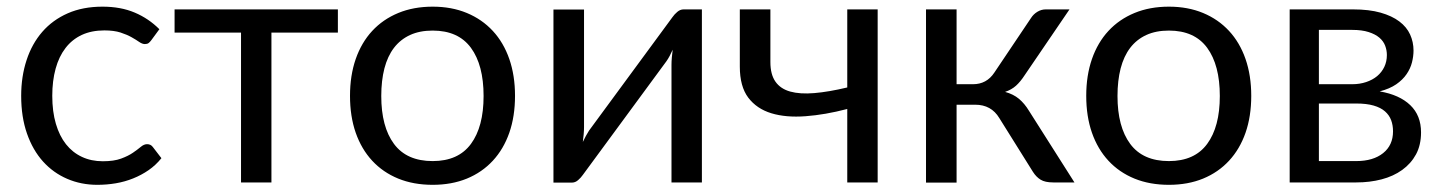

<svg xmlns="http://www.w3.org/2000/svg" viewBox="-20 -534 4221 562"><path d="M423 -416.5Q419 -411 415 -408Q411 -405 404 -405Q396.5 -405 387.5 -411.2Q378.5 -417.5 365.2 -425Q352 -432.5 332.8 -438.8Q313.5 -445 285.5 -445Q248 -445 219.5 -431.8Q191 -418.5 171.8 -393.5Q152.5 -368.5 142.8 -333Q133 -297.5 133 -253.5Q133 -207.5 143.5 -171.8Q154 -136 173.2 -111.8Q192.5 -87.5 219.8 -74.8Q247 -62 281 -62Q313.5 -62 334.5 -69.8Q355.5 -77.5 369.2 -87Q383 -96.5 392.2 -104.2Q401.5 -112 410.5 -112Q421.5 -112 427.5 -103.5L452.5 -71Q436 -50.5 415 -36Q394 -21.5 369.8 -11.8Q345.5 -2 319 2.5Q292.5 7 265 7Q217.5 7 176.8 -10.5Q136 -28 106 -61.2Q76 -94.5 59 -143Q42 -191.5 42 -253.5Q42 -310 57.8 -358Q73.5 -406 103.8 -440.8Q134 -475.5 178.2 -495Q222.5 -514.5 280 -514.5Q333.5 -514.5 374.2 -497.2Q415 -480 446.5 -448.5Z M969 -438.5H774.5V0H685.5V-438.5H491V-506.5H969Z M1246.5 -514.5Q1302 -514.5 1346.5 -496Q1391 -477.5 1422.5 -443.5Q1454 -409.5 1470.8 -361.2Q1487.5 -313 1487.5 -253.5Q1487.5 -193.5 1470.8 -145.5Q1454 -97.5 1422.5 -63.5Q1391 -29.5 1346.5 -11.2Q1302 7 1246.5 7Q1190.5 7 1145.8 -11.2Q1101 -29.5 1069.5 -63.5Q1038 -97.5 1021.2 -145.5Q1004.5 -193.5 1004.5 -253.5Q1004.5 -313 1021.2 -361.2Q1038 -409.5 1069.5 -443.5Q1101 -477.5 1145.8 -496Q1190.5 -514.5 1246.5 -514.5ZM1246.5 -62.5Q1321.5 -62.5 1358.5 -112.8Q1395.5 -163 1395.5 -253Q1395.5 -343.5 1358.5 -394Q1321.5 -444.5 1246.5 -444.5Q1208.5 -444.5 1180.2 -431.5Q1152 -418.5 1133.2 -394Q1114.5 -369.5 1105.2 -333.8Q1096 -298 1096 -253Q1096 -163 1133.2 -112.8Q1170.5 -62.5 1246.5 -62.5Z M2034.5 -506.5V0H1945.5V-344Q1945.5 -354 1946.5 -365.5Q1947.5 -377 1949 -388.5Q1944.5 -378.5 1940 -370Q1935.5 -361.5 1930.5 -354.5L1686 -22Q1680.5 -14 1672.2 -6.8Q1664 0.5 1654 0.5H1600V-506H1689.5V-162Q1689.5 -152.5 1688.5 -141.2Q1687.5 -130 1686 -118.5Q1690.5 -128 1695 -136.2Q1699.5 -144.5 1704 -151.5L1948.5 -484Q1954 -492 1962.5 -499.2Q1971 -506.5 1981 -506.5Z M2549 -506.5V0H2460V-215Q2395 -198 2337.8 -193.8Q2280.5 -189.5 2237.8 -202.5Q2195 -215.5 2170.2 -248.2Q2145.5 -281 2145.5 -339V-506.5H2235V-352.5Q2235 -316 2249.8 -295Q2264.5 -274 2293 -266Q2321.5 -258 2363.5 -261.5Q2405.5 -265 2460 -278V-506.5Z M2998 -481.5Q3005 -492.5 3016.5 -499.5Q3028 -506.5 3041 -506.5H3110.5L2979 -313.5Q2967 -295 2954 -283.2Q2941 -271.5 2922 -265Q2946 -258.5 2962.5 -244.8Q2979 -231 2992 -209.5L3125 0H3063Q3039 0 3026 -8Q3013 -16 3003.5 -31L2905 -188.5Q2881.5 -227.5 2834.5 -227.5H2780V0.5H2690.5V-506.5H2780V-287.5H2828Q2868 -287.5 2890.5 -321.5Z M3401.5 -514.5Q3457 -514.5 3501.5 -496Q3546 -477.5 3577.5 -443.5Q3609 -409.5 3625.8 -361.2Q3642.5 -313 3642.5 -253.5Q3642.5 -193.5 3625.8 -145.5Q3609 -97.5 3577.5 -63.5Q3546 -29.5 3501.5 -11.2Q3457 7 3401.5 7Q3345.5 7 3300.8 -11.2Q3256 -29.5 3224.5 -63.5Q3193 -97.5 3176.2 -145.5Q3159.5 -193.5 3159.5 -253.5Q3159.5 -313 3176.2 -361.2Q3193 -409.5 3224.5 -443.5Q3256 -477.5 3300.8 -496Q3345.5 -514.5 3401.5 -514.5ZM3401.5 -62.5Q3476.5 -62.5 3513.5 -112.8Q3550.5 -163 3550.5 -253Q3550.5 -343.5 3513.5 -394Q3476.5 -444.5 3401.5 -444.5Q3363.5 -444.5 3335.2 -431.5Q3307 -418.5 3288.2 -394Q3269.5 -369.5 3260.2 -333.8Q3251 -298 3251 -253Q3251 -163 3288.2 -112.8Q3325.5 -62.5 3401.5 -62.5Z M3949.5 -62.5Q3999.5 -62.5 4028.5 -85.8Q4057.5 -109 4057.5 -149.5Q4057.5 -167.5 4052 -182.2Q4046.5 -197 4034 -208Q4021.5 -219 4000.8 -225Q3980 -231 3950 -231H3840.5V-62.5ZM3840.5 -446.5V-287.5H3938Q3960 -287.5 3978.8 -293.8Q3997.5 -300 4011 -311.2Q4024.5 -322.5 4032 -338.2Q4039.5 -354 4039.5 -373Q4039.5 -387 4034.5 -400.2Q4029.5 -413.5 4017.5 -423.8Q4005.5 -434 3986 -440.2Q3966.5 -446.5 3938 -446.5ZM3940.5 -506.5Q3987.5 -506.5 4021 -497Q4054.5 -487.5 4076 -471.2Q4097.5 -455 4107.5 -433Q4117.5 -411 4117.5 -386Q4117.5 -369.5 4113 -351.5Q4108.5 -333.5 4097.2 -317Q4086 -300.5 4066.8 -287.2Q4047.5 -274 4018.5 -266.5Q4076.5 -256.5 4108 -226.2Q4139.5 -196 4139.5 -146.5Q4139.5 -109.5 4124.8 -82.2Q4110 -55 4084.2 -36.5Q4058.5 -18 4024 -9Q3989.5 0 3950 0H3755V-506.5Z"/></svg>

Font: Lato-Regular
Style: Regular
Weight: 400
Designer: Lukasz Dziedzic with Adam Twardoch and Botio Nikoltchev
Foundry: tyPoland Lukasz Dziedzic
Version: Version 2.015; 2015-08-06; http://www.latofonts.com/